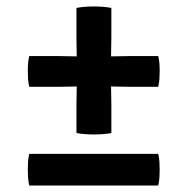

<svg xmlns="http://www.w3.org/2000/svg" viewBox="-20 -574 580 594"><path d="M70.5 -400.5Q67.5 -387.5 66.8 -377.5Q66 -367.5 66 -353.5Q66 -340 66.8 -329.5Q67.5 -319 70.5 -305.5H162Q177 -305.5 192 -306Q207 -306.5 221.5 -306.5H318.5Q333 -306.5 348 -306Q363 -305.5 378 -305.5H469.5Q472.5 -319 473.2 -329.5Q474 -340 474 -353.5Q474 -367.5 473.2 -377.5Q472.5 -387.5 469.5 -400.5H378Q363 -400.5 348 -400Q333 -399.5 318.5 -399.5H221.5Q207 -399.5 192 -400Q177 -400.5 162 -400.5ZM216.5 -458.5Q216.5 -443 217 -426.8Q217.5 -410.5 217.5 -396V-310.5Q217.5 -296 217 -280Q216.5 -264 216.5 -249V-162.5Q229.5 -160 243 -159Q256.5 -158 270.5 -158Q284.5 -158 298 -159Q311.5 -160 324.5 -162.5V-249Q324.5 -264 324 -280Q323.5 -296 323.5 -310.5V-396Q323.5 -410.5 324 -426.8Q324.5 -443 324.5 -458.5V-549.5Q311.5 -552 298 -553Q284.5 -554 270.5 -554Q256.5 -554 243 -553Q229.5 -552 216.5 -549.5ZM70.5 0Q67.5 -13.5 66.8 -24.5Q66 -35.5 66 -49Q66 -63.5 66.8 -74Q67.5 -84.5 70.5 -98H469.5Q472.5 -84.5 473.2 -74Q474 -63.5 474 -49Q474 -35.5 473.2 -24.5Q472.5 -13.5 469.5 0Z"/></svg>

Font: Signika Negative Light SemiBold
Style: Regular
Weight: 600
Version: Version 2.001